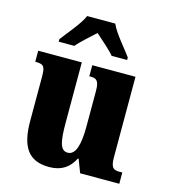

<svg xmlns="http://www.w3.org/2000/svg" viewBox="-115 -856 840 957"><g transform="rotate(15 305.5 -378.0)"><path d="M112 -619V-606H193C212 -630 260 -672 288 -698C315 -674 371 -625 385 -606H465V-619C438 -657 380 -721 361 -766H216C197 -721 140 -657 112 -619ZM227 10C290 10 330 -18 355 -68H359L385 0H587V-58H576C546 -58 527 -61 527 -119V-536H304V-479H307C338 -479 355 -474 355 -418V-232C355 -140 339 -83 298 -83C258 -83 250 -131 250 -226V-536H25V-479H29C74 -479 77 -464 77 -407V-188C77 -55 119 10 227 10Z"/></g></svg>

Font: Noto Serif Devanagari Condensed Black
Style: Regular
Weight: 900
Width: 3
Designer: Universal Thirst, Indian Type Foundry and the Monotype Design Team
Foundry: Monotype Imaging Inc.
Version: Version 2.004